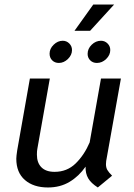

<svg xmlns="http://www.w3.org/2000/svg" viewBox="-20 -817 594 848"><path d="M448 -92Q448 -77 454 -66.5Q460 -56 475 -41L412 11Q382 -8 369.5 -29.5Q357 -51 358 -81Q329 -39 287.5 -14Q246 11 192 11Q128 11 90 -22Q52 -55 52 -116Q52 -127 56 -153L112 -470H200L145 -160Q143 -151 143 -134Q143 -98 163 -78Q183 -58 221 -58Q276 -58 314 -95Q352 -132 376 -188L426 -470H514L449 -106Q448 -101 448 -92ZM392 -797H484L378 -681H309ZM199 -580Q199 -602 217 -619.5Q235 -637 257 -637Q274 -637 286 -625Q298 -613 298 -596Q298 -574 280 -556.5Q262 -539 240 -539Q222 -539 210.5 -550.5Q199 -562 199 -580ZM367 -579Q367 -602 385 -619.5Q403 -637 426 -637Q443 -637 455 -625Q467 -613 467 -596Q467 -574 449 -556.5Q431 -539 408 -539Q390 -539 378.5 -550.5Q367 -562 367 -579Z"/></svg>

Font: KoHo Medium
Style: Italic
Weight: 500
Italic angle: -10°
Designer: Cadson Demak & Katatrad Team
Foundry: Cadson Demak Co.,Ltd.
Version: Version 1.000